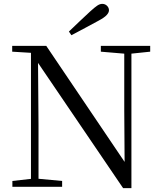

<svg xmlns="http://www.w3.org/2000/svg" viewBox="-20 -965 836 992"><path d="M336 -802Q364 -829 392 -855.5Q420 -882 446 -906Q469 -927 482.5 -936Q496 -945 508 -945Q523 -945 533 -935Q543 -925 543 -912Q543 -900 531 -887Q519 -874 489 -858Q455 -839 419.5 -820.5Q384 -802 349 -783ZM44 0V-30L150 -42H172L301 -30V0ZM140 0V-705H176L179 -319V0ZM501 -698V-728H756V-698L651 -687H631ZM616 7 167 -654 165 -655 141 -692 43 -698V-728H219L641 -103L624 -97L622 -395V-728H659V7Z"/></svg>

Font: Noto Serif JP
Style: Regular
Weight: 400
Designer: Ryoko NISHIZUKA  (kana & ideographs); Frank Grießhammer (Latin, Greek & Cyrillic); Wenlong ZHANG  (bopomofo); Sandoll Co
Foundry: Adobe
Version: Version 2.003-H1;hotconv 1.1.1;makeotfexe 2.6.0